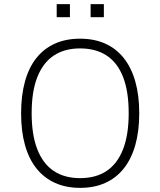

<svg xmlns="http://www.w3.org/2000/svg" viewBox="-20 -900 775 928"><path d="M367 8Q299 8 246 -16Q193 -40 156.5 -85.5Q120 -131 101 -198Q82 -265 82 -352Q82 -438 100.5 -505.5Q119 -573 155.5 -619Q192 -665 245 -689Q298 -713 367 -713Q436 -713 489 -689Q542 -665 578.5 -619Q615 -573 634 -506Q653 -439 653 -353Q653 -266 634 -199Q615 -132 578.5 -86Q542 -40 489 -16Q436 8 367 8ZM367 -39Q443 -39 495 -73.5Q547 -108 574.5 -178Q602 -248 602 -353Q602 -458 575 -527.5Q548 -597 495.5 -631.5Q443 -666 367 -666Q292 -666 240 -631.5Q188 -597 160.5 -527.5Q133 -458 133 -353Q133 -248 160.5 -178Q188 -108 240 -73.5Q292 -39 367 -39ZM418 -817V-880H482V-817ZM254 -817V-880H318V-817Z"/></svg>

Font: Nunito Sans 7pt SemiCondensed ExtraLight
Style: Regular
Weight: 250
Width: 4
Designer: Vernon Adams
Foundry: Vernon Adams
Version: Version 3.101;gftools[0.9.27]